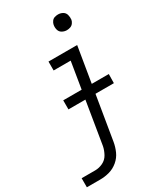

<svg xmlns="http://www.w3.org/2000/svg" viewBox="-264 -817 927 1102"><g transform="rotate(-30 200.0 -266.0)"><path d="M-32 205H58Q88 205 118.5 196.5Q149 188 174.5 166.5Q200 145 213 115.5Q226 86 231 56L328 -530H138V-471H251L166 47Q161 72 147.5 96.5Q134 121 109 133Q84 145 58 145H-32ZM320 -633Q332 -633 343.5 -637Q355 -641 362.5 -651Q370 -661 372 -672Q374 -689 369.5 -705Q365 -721 351 -729Q337 -737 320 -737Q309 -737 297.5 -733.5Q286 -730 278.5 -719.5Q271 -709 269 -698Q266 -681 270.5 -665Q275 -649 289.5 -641Q304 -633 320 -633ZM100 -235H401L402 -295H100Z"/></g></svg>

Font: Iosevka Sparkle Light
Style: Italic
Weight: 300
Italic angle: -9°
Designer: Belleve Invis
Foundry: Belleve Invis
Version: Version 4.5.0; ttfautohint (v1.8.3)